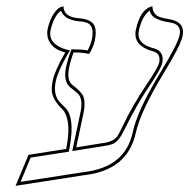

<svg xmlns="http://www.w3.org/2000/svg" viewBox="-20 -581 606 615"><path d="M305.7 -122.1Q342.8 -126.5 355.5 -144Q360.8 -151.4 372.1 -175.3Q404.8 -243.7 446.8 -306.2Q485.4 -362.8 490.2 -381.8Q494.6 -409.2 472.2 -416Q405.3 -433.6 415 -484.9Q428.7 -549.8 464.8 -560.1Q468.3 -560.5 468.3 -561Q468.8 -535.2 490.7 -526.9Q502.9 -522.5 524.4 -519Q573.7 -510.3 564.9 -465.8Q558.6 -435.1 502.4 -343.3Q429.2 -222.2 414.6 -153.8Q387.7 -35.6 250.5 -20L29.8 14.2L71.3 -85L191.9 -104Q209 -187.5 185.5 -224.1Q183.1 -227.5 181.6 -229Q148.4 -261.2 146 -288.6Q145 -304.2 148.9 -323.2Q156.2 -356.4 189 -413.1Q144 -423.8 133.3 -459.5Q129.9 -473.1 132.3 -486.8Q139.2 -518.1 151.9 -536.6Q164.6 -555.2 173.8 -558.1L183.1 -561Q184.1 -527.3 229 -522.9Q271.5 -520 281.7 -500.5Q290.5 -482.4 283.7 -451.2Q278.8 -429.2 265.6 -408.2Q243.7 -413.1 215.8 -413.1Q206.5 -388.7 201.2 -363.8Q193.4 -323.2 211.9 -309.1Q242.2 -286.1 247.6 -270.5Q253.9 -251 247.6 -219.2L224.1 -108.9ZM307.1 -112.3 211.4 -97.2 237.8 -221.2Q247.1 -264.2 229 -281.7Q223.1 -287.1 205.6 -300.8Q182.1 -319.8 191.4 -366.2Q197.3 -392.6 206.5 -416.5L209 -422.9H215.8Q243.2 -422.9 260.7 -419.4Q271 -439.5 273.9 -453.1Q284.2 -500.5 256.3 -508.8Q252.9 -509.8 250 -510.7Q242.2 -512.2 228.5 -513.2Q185.5 -519 175.3 -546.9Q152.3 -529.3 142.1 -484.9Q134.3 -449.2 171.9 -430.2Q181.6 -425.3 190.9 -422.9L204.1 -419.4L197.3 -408.2Q165 -352.1 158.7 -320.8Q149.9 -280.3 169.9 -255.4Q176.8 -247.6 189 -236.3Q220.2 -204.6 203.6 -112.3Q202.6 -106.9 201.7 -102.1L200.7 -95.2L78.1 -76.2L45.9 1.5L249 -29.8Q380.9 -45.4 404.8 -156.2Q419.9 -228 496.6 -353.5Q549.3 -440.4 555.2 -468.3Q562 -500.5 530.8 -507.8Q526.4 -508.8 522.9 -509.3Q471.7 -517.1 461.9 -539.6Q460.4 -543.5 459.5 -546.9Q435.1 -529.8 424.8 -482.9Q416 -441.4 470.2 -426.8Q473.1 -426.3 474.6 -425.8Q506.3 -416 500 -379.9Q494.6 -357.9 455.1 -300.3Q418.9 -247.6 376.5 -161.6Q360.4 -128.9 341.8 -120.1Q328.6 -115.2 307.1 -112.3Z"/></svg>

Font: Linux Biolinum Outline O
Style: Italic
Weight: 400
Italic angle: -12°
Designer: Philipp H. Poll
Foundry: Philipp H. Poll
Version: Version 0.6.2